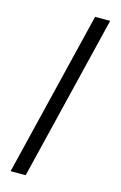

<svg xmlns="http://www.w3.org/2000/svg" viewBox="-142 -840 676 1076"><g transform="rotate(15 196.0 -302.0)"><path d="M357 -781 123.5 177H36L269.5 -781Z"/></g></svg>

Font: Merriweather Medium
Style: Regular
Weight: 500
Version: Version 2.100